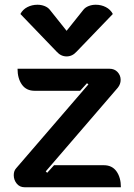

<svg xmlns="http://www.w3.org/2000/svg" viewBox="-20 -790 567 810"><path d="M38 -51Q38 -69 48 -80L353 -434L347 -439L318 -407H126Q91 -407 72.5 -433Q54 -459 54 -500H442Q463 -500 476 -486Q489 -472 489 -453Q489 -435 477 -420L173 -67L179 -61L208 -93H418Q453 -93 471.5 -67Q490 -41 490 0H84Q63 0 50.5 -15.5Q38 -31 38 -51ZM332 -749Q340 -759 354 -764.5Q368 -770 384 -770Q407 -770 426.5 -760Q446 -750 456 -731L303 -572Q285 -552 261 -552Q237 -552 219 -572L66 -731Q76 -750 95.5 -760Q115 -770 138 -770Q154 -770 168 -764.5Q182 -759 190 -749L261 -660Z"/></svg>

Font: K2D
Style: Bold
Weight: 700
Designer: Katatrad Aksorn Co.,Ltd.
Foundry: Cadson Demak Co.,Ltd.
Version: Version 1.000; ttfautohint (v1.6)